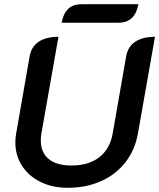

<svg xmlns="http://www.w3.org/2000/svg" viewBox="-20 -884 757 913"><path d="M53 -207Q53 -230 57 -250L121 -617Q129 -662 164 -685.5Q199 -709 258 -709L177 -250Q174 -232 174 -216Q174 -159 211.5 -128Q249 -97 320 -97Q402 -97 452.5 -136.5Q503 -176 516 -250L580 -617Q588 -662 623 -685.5Q658 -709 717 -709L636 -250Q622 -171 576.5 -112.5Q531 -54 460.5 -22.5Q390 9 301 9Q229 9 172.5 -19Q116 -47 84.5 -96Q53 -145 53 -207ZM369 -864H638Q630 -820 606.5 -798Q583 -776 542 -776H273Q281 -819 304 -841.5Q327 -864 369 -864Z"/></svg>

Font: K2D SemiBold
Style: Italic
Weight: 600
Italic angle: -10°
Designer: Katatrad Aksorn Co.,Ltd.
Foundry: Cadson Demak Co.,Ltd.
Version: Version 1.000; ttfautohint (v1.6)